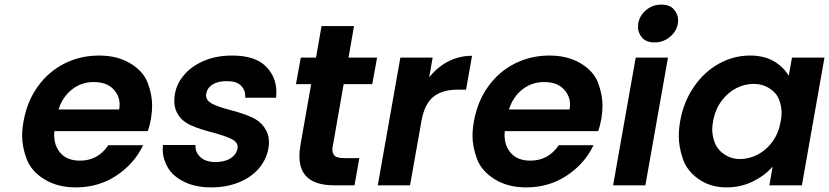

<svg xmlns="http://www.w3.org/2000/svg" viewBox="-20 -804 3597 833"><path d="M635 -289Q630 -259 621 -235H216Q215 -227 215 -219Q215 -170 244 -138.5Q273 -107 327 -107Q405 -107 450 -174H601Q563 -94 485.5 -42.5Q408 9 309 9Q229 9 172 -26.5Q115 -62 95.5 -114.5Q76 -167 76 -215Q76 -244 82 -277Q97 -363 143.5 -428Q190 -493 259 -528Q328 -563 410 -563Q489 -563 545.5 -529Q602 -495 621 -444Q640 -393 640 -347Q640 -319 635 -289ZM497 -329Q499 -341 499 -351Q499 -390 470 -419Q441 -448 386 -448Q334 -448 293 -416.5Q252 -385 234 -329Z M896 9Q828 9 778.5 -15.5Q729 -40 707.5 -78Q686 -116 686 -155Q686 -165 687 -175H828Q828 -173 828 -170Q828 -141 851 -121Q874 -101 915 -101Q955 -101 980 -117Q1005 -133 1010 -158Q1011 -162 1011 -166Q1011 -187 987.5 -199.5Q964 -212 907 -228Q848 -243 811 -259Q774 -275 755 -303Q736 -331 736 -365Q736 -380 739 -397Q747 -443 780.5 -481Q814 -519 867 -541Q920 -563 987 -563Q1086 -563 1132.5 -517Q1179 -471 1179 -405Q1179 -393 1178 -380H1044Q1044 -384 1044 -388Q1044 -415 1024.5 -433.5Q1005 -452 964 -452Q926 -452 903 -438Q880 -424 875 -399Q874 -394 874 -390Q874 -369 897.5 -355.5Q921 -342 978 -327Q1035 -312 1071 -296Q1107 -280 1127 -251Q1147 -222 1147 -187Q1147 -173 1144 -158Q1135 -110 1102 -72Q1069 -34 1015.5 -12.5Q962 9 896 9Z M1471 -439 1424 -171Q1422 -163 1422 -155Q1422 -139 1432 -128.5Q1442 -118 1474 -118H1539L1518 0H1430Q1279 0 1279 -126Q1279 -147 1283 -172L1330 -439H1264L1285 -554H1351L1375 -691H1516L1492 -554H1616L1595 -439Z M1842 -468Q1876 -512 1924 -537Q1972 -562 2028 -562L2002 -415H1965Q1899 -415 1860 -384Q1821 -353 1808 -276L1759 0H1619L1717 -554H1857Z M2589 -289Q2584 -259 2575 -235H2170Q2169 -227 2169 -219Q2169 -170 2198 -138.5Q2227 -107 2281 -107Q2359 -107 2404 -174H2555Q2517 -94 2439.5 -42.5Q2362 9 2263 9Q2183 9 2126 -26.5Q2069 -62 2049.5 -114.5Q2030 -167 2030 -215Q2030 -244 2036 -277Q2051 -363 2097.5 -428Q2144 -493 2213 -528Q2282 -563 2364 -563Q2443 -563 2499.5 -529Q2556 -495 2575 -444Q2594 -393 2594 -347Q2594 -319 2589 -289ZM2451 -329Q2453 -341 2453 -351Q2453 -390 2424 -419Q2395 -448 2340 -448Q2288 -448 2247 -416.5Q2206 -385 2188 -329Z M2820 -620Q2783 -620 2765.5 -641Q2748 -662 2748 -686Q2748 -694 2749 -702Q2755 -737 2783.5 -760.5Q2812 -784 2849 -784Q2886 -784 2904 -763Q2922 -742 2922 -717Q2922 -710 2921 -702Q2915 -667 2886 -643.5Q2857 -620 2820 -620ZM2878 -554 2780 0H2640L2738 -554Z M2931 -279Q2946 -363 2991 -428Q3036 -493 3099.5 -528Q3163 -563 3234 -563Q3296 -563 3338 -538Q3380 -513 3402 -475L3416 -554H3557L3459 0H3318L3332 -81Q3298 -42 3246 -16.5Q3194 9 3132 9Q3062 9 3011 -27Q2960 -63 2942.5 -115Q2925 -167 2925 -213Q2925 -245 2931 -279ZM3367 -277Q3371 -297 3371 -315Q3371 -343 3360 -372Q3349 -401 3318.5 -420.5Q3288 -440 3249 -440Q3210 -440 3173.5 -421Q3137 -402 3110 -365.5Q3083 -329 3074 -279Q3070 -259 3070 -242Q3070 -214 3081.5 -184Q3093 -154 3123 -134Q3153 -114 3191 -114Q3230 -114 3267.5 -133.5Q3305 -153 3331.5 -189.5Q3358 -226 3367 -277Z"/></svg>

Font: Fz Poppins SemBd
Style: Italic
Weight: 600
Italic angle: -10°
Designer: Ninad Kale (Devanagari), Jonny Pinhorn (Latin)
Foundry: Indian Type Foundry
Version: Vit hóa bi Vntype.Com & FontZin.Com